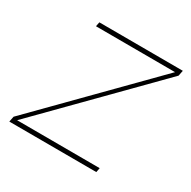

<svg xmlns="http://www.w3.org/2000/svg" viewBox="-123 -637 755 758"><g transform="rotate(30 255.0 -258.0)"><path d="M503 -516 498 -491 34 -20 411 -19 407 1 10 0 15 -25 479 -496 118 -497 122 -517Z"/></g></svg>

Font: Gontserrat Thin
Style: Italic
Weight: 250
Italic angle: -11.3°
Designer: Julieta Ulanovsky
Foundry: Julieta Ulanovsky
Version: Version 6.001